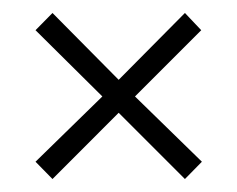

<svg xmlns="http://www.w3.org/2000/svg" viewBox="-20 -468 361 293"><path d="M161.1 -346.2 262.2 -448.2 287.1 -421.9 186 -320.8 288.1 -221.2 262.2 -194.8 161.1 -295.9 60.1 -194.8 34.2 -221.2 136.2 -320.8 34.2 -421.9 60.1 -448.2Z"/></svg>

Font: Rawengulk
Style: Regular
Weight: 400
Version: Version 0.92